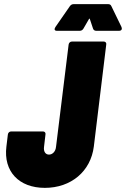

<svg xmlns="http://www.w3.org/2000/svg" viewBox="-20 -901 610 929"><path d="M255 -752H366C374 -752 380 -756 384 -763L410 -808C412 -812 414 -812 415 -808L430 -763C432 -756 438 -752 445 -752H556C568 -752 572 -760 568 -770L519 -871C516 -878 511 -881 503 -881H337C329 -881 323 -878 318 -871L248 -770C241 -759 244 -752 255 -752ZM197 8C324 8 419 -72 434 -192L494 -685C496 -694 490 -700 482 -700H328C320 -700 313 -694 312 -685L251 -190C249 -168 234 -153 217 -153C200 -153 190 -168 193 -190L200 -250C202 -259 196 -265 188 -265H34C26 -265 19 -259 18 -250L11 -192C-4 -72 71 8 197 8Z"/></svg>

Font: Barlow Condensed Black
Style: Italic
Weight: 900
Width: 3
Italic angle: -7°
Designer: Jeremy Tribby
Foundry: Tribby Type
Version: Version 1.422;hotconv 1.0.109;makeotfexe 2.5.65596